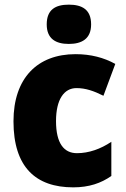

<svg xmlns="http://www.w3.org/2000/svg" viewBox="-20 -796 540 826"><path d="M276 -776C219 -776 181 -755 181 -691C181 -629 220 -607 276 -607C332 -607 372 -629 372 -691C372 -755 333 -776 276 -776ZM295 10C363 10 415 -8 459 -39V-186C413 -155 362 -137 311 -137C256 -137 221 -178 221 -275C221 -369 256 -417 309 -417C348 -417 383 -405 425 -384L476 -521C427 -548 371 -563 305 -563C141 -563 38 -460 38 -274C38 -77 134 10 295 10Z"/></svg>

Font: Noto Sans Thai SemCond Blk
Style: Regular
Weight: 900
Width: 4
Designer: Monotype Design Team
Foundry: Monotype Imaging Inc.
Version: Version 2.002